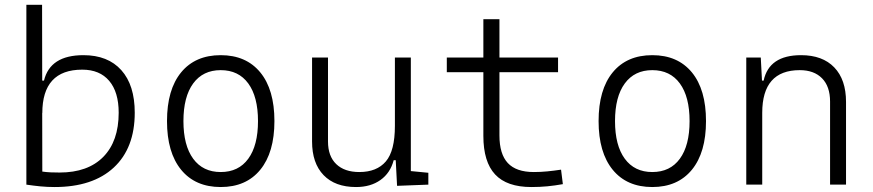

<svg xmlns="http://www.w3.org/2000/svg" viewBox="-20 -752 3556 782"><path d="M202.1 9.8Q172.9 9.8 145 7.1Q117.2 4.4 87.4 0V-732.4H151.4L151.9 -423.8H159.2Q184.1 -527.3 319.8 -527.3Q419.4 -527.3 474.1 -466.3Q528.8 -405.3 528.8 -293Q528.8 -148.9 443.4 -69.6Q357.9 9.8 202.1 9.8ZM151.9 -292.5 152.3 -53.2Q168.9 -50.8 187 -50Q205.1 -49.3 222.7 -49.3Q337.9 -49.3 400.6 -113Q463.4 -176.8 463.4 -293Q463.4 -377 424.8 -422.6Q386.2 -468.3 314.9 -468.3Q152.3 -468.3 152.3 -291Z M878.9 9.8Q775.4 9.8 717.8 -60.5Q660.2 -130.9 660.2 -258.8Q660.2 -387.2 717.8 -457.3Q775.4 -527.3 878.9 -527.3Q982.4 -527.3 1040 -457.3Q1097.7 -387.2 1097.7 -258.8Q1097.7 -130.9 1040 -60.5Q982.4 9.8 878.9 9.8ZM878.9 -51.3Q951.7 -51.3 991.2 -105.5Q1030.8 -159.7 1030.8 -258.8Q1030.8 -357.9 991.2 -412.1Q951.7 -466.3 878.9 -466.3Q806.6 -466.3 766.8 -412.1Q727.1 -357.9 727.1 -258.8Q727.1 -159.7 766.8 -105.5Q806.6 -51.3 878.9 -51.3Z M1430.2 9.8Q1344.7 9.8 1297.9 -38.8Q1251 -87.4 1251 -175.8V-517.6H1315.9V-175.8Q1315.9 -115.7 1349.6 -83.5Q1383.3 -51.3 1443.4 -51.3Q1514.6 -51.3 1551.5 -94.5Q1588.4 -137.7 1588.4 -239.3V-517.6H1653.3V-55.2L1724.6 -48.3V0L1597.2 4.9L1591.8 -99.6H1583.5Q1569.8 -47.4 1529.5 -18.8Q1489.3 9.8 1430.2 9.8Z M2144.5 9.8Q2044.4 9.8 1996.6 -41.5Q1948.7 -92.8 1948.7 -198.7V-458H1799.8V-517.6H1948.7V-673.8H2014.2V-517.6H2252.9V-458H2014.2V-200.2Q2014.2 -124.5 2048.3 -87.9Q2082.5 -51.3 2154.3 -51.3Q2182.6 -51.3 2209.2 -54Q2235.8 -56.6 2265.1 -61L2272.5 -2Q2239.7 3.9 2209.5 6.8Q2179.2 9.8 2144.5 9.8Z M2636.7 9.8Q2533.2 9.8 2475.6 -60.5Q2418 -130.9 2418 -258.8Q2418 -387.2 2475.6 -457.3Q2533.2 -527.3 2636.7 -527.3Q2740.2 -527.3 2797.9 -457.3Q2855.5 -387.2 2855.5 -258.8Q2855.5 -130.9 2797.9 -60.5Q2740.2 9.8 2636.7 9.8ZM2636.7 -51.3Q2709.5 -51.3 2749 -105.5Q2788.6 -159.7 2788.6 -258.8Q2788.6 -357.9 2749 -412.1Q2709.5 -466.3 2636.7 -466.3Q2564.5 -466.3 2524.7 -412.1Q2484.9 -357.9 2484.9 -258.8Q2484.9 -159.7 2524.7 -105.5Q2564.5 -51.3 2636.7 -51.3Z M3360.8 0V-338.4Q3360.8 -399.9 3328.1 -433.1Q3295.4 -466.3 3237.3 -466.3Q3084.5 -466.3 3084.5 -292.5V0H3019.5V-517.6H3078.6L3083.5 -423.8H3090.3Q3112.3 -527.3 3242.7 -527.3Q3330.1 -527.3 3377.9 -477.5Q3425.8 -427.7 3425.8 -336.9V0Z"/></svg>

Font: Cascadia Code NF Light
Style: Regular
Weight: 300
Monospace: yes
Designer: Aaron Bell
Foundry: Saja Typeworks
Version: Version 2404.023; ttfautohint (v1.8.4)